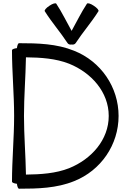

<svg xmlns="http://www.w3.org/2000/svg" viewBox="-20 -1106 790 1169"><path d="M441 -844C484 -910 537 -970 579 -1037C584 -1043 571 -1058 551 -1071C532 -1084 513 -1090 509 -1083C474 -1030 447 -973 416 -918C385 -973 358 -1030 323 -1083C319 -1090 300 -1084 281 -1071C261 -1058 248 -1043 253 -1037C295 -970 348 -910 391 -844C396 -836 406 -833 416 -835C426 -833 436 -836 441 -844ZM53 -800C53 -667 66 -533 66 -400C66 -267 53 -133 53 0C53 6 66 11 83 13C85 30 90 43 96 43C210 43 325 40 431 -3C595 -68 702 -225 702 -400C702 -575 595 -732 431 -797C325 -840 210 -843 96 -843C90 -843 85 -830 83 -813C66 -811 53 -806 53 -800ZM126 -400C126 -519 136 -638 138 -757C228 -756 320 -750 401 -718C537 -663 642 -545 642 -400C642 -255 537 -137 401 -82C320 -50 228 -44 138 -43C136 -162 126 -281 126 -400Z"/></svg>

Font: Nupuram Expanded Light
Style: Regular
Weight: 300
Width: 7
Designer: Santhosh Thottingal (santhosh.thottingal@gmail.com)
Foundry: SMC
Version: Version 1.000